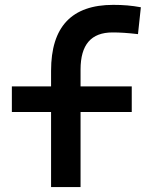

<svg xmlns="http://www.w3.org/2000/svg" viewBox="-20 -762 626 782"><path d="M188 0H308.1V-305.7H516.6V-410.2H308.1V-478.5C308.1 -580.1 351.1 -629.9 438.5 -629.9C468.8 -629.9 499.5 -627.9 542 -623L553.7 -732.4C516.1 -739.3 482.4 -742.2 441.4 -742.2C272 -742.2 188 -653.3 188 -473.6V-410.2H28.3V-305.7H188Z"/></svg>

Font: Cascadia Code NF SemiBold
Style: Regular
Weight: 600
Monospace: yes
Designer: Aaron Bell
Foundry: Saja Typeworks
Version: Version 2404.023